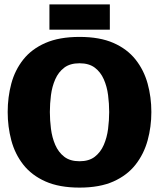

<svg xmlns="http://www.w3.org/2000/svg" viewBox="-20 -844 724 874"><path d="M342 10Q250 10 187 -18Q124 -46 86 -94.5Q48 -143 31.5 -205Q15 -267 15 -334Q15 -402 31.5 -463.5Q48 -525 86 -573Q124 -621 187 -648.5Q250 -676 342 -676Q434 -676 496.5 -648.5Q559 -621 597 -573Q635 -525 652 -463.5Q669 -402 669 -334Q669 -267 652 -205Q635 -143 597 -94.5Q559 -46 496.5 -18Q434 10 342 10ZM342 -110Q385 -110 411.5 -130.5Q438 -151 452.5 -184.5Q467 -218 472 -257.5Q477 -297 477 -334Q477 -372 472 -411Q467 -450 452.5 -483Q438 -516 411.5 -536Q385 -556 342 -556Q299 -556 272.5 -536Q246 -516 231.5 -483Q217 -450 212 -411Q207 -372 207 -334Q207 -297 212 -257.5Q217 -218 231.5 -184.5Q246 -151 272.5 -130.5Q299 -110 342 -110ZM205 -824H480V-709H205Z"/></svg>

Font: Epunda Sans Black
Style: Regular
Weight: 900
Designer: Simon Atzbach
Foundry: typofactur
Version: Version 2.204; ttfautohint (v1.8.4.7-5d5b)